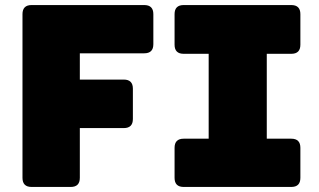

<svg xmlns="http://www.w3.org/2000/svg" viewBox="-20 -740 1263 760"><path d="M260 0H105Q69 0 69 -36V-684Q69 -720 105 -720H551Q587 -720 587 -684V-565Q587 -529 551 -529H296V-425H470Q506 -425 506 -389V-269Q506 -233 470 -233H296V-36Q296 0 260 0ZM707 0Q671 0 671 -36V-155Q671 -191 707 -191H806V-527H707Q671 -527 671 -563V-684Q671 -720 707 -720H1133Q1169 -720 1169 -684V-563Q1169 -527 1133 -527H1036V-191H1133Q1169 -191 1169 -155V-36Q1169 0 1133 0Z"/></svg>

Font: Bungee Spice
Style: Regular
Weight: 400
Designer: David Jonathan Ross
Foundry: David Jonathan Ross
Version: Version 2.000